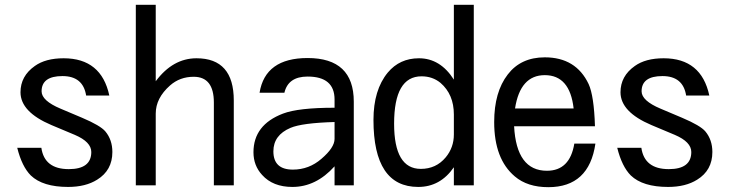

<svg xmlns="http://www.w3.org/2000/svg" viewBox="-20 -776 3040 800"><path d="M51.8 -160.2H152.3Q165 -71.3 266.6 -71.3Q360.4 -71.3 360.4 -142.6Q360.4 -184.6 292 -213.9L194.3 -254.9Q65.4 -309.6 65.4 -391.6Q65.4 -459 125 -501Q169.9 -533.2 245.1 -533.2Q402.3 -533.2 435.5 -377.9H338.9Q326.2 -459 240.2 -459Q153.3 -459 153.3 -395.5Q153.3 -356.4 232.4 -323.2L322.3 -285.2Q398.4 -252.9 418.9 -228.5Q448.2 -193.4 448.2 -142.6Q448.2 -66.4 384.8 -27.3Q336.9 2.9 263.7 2.9Q158.2 2.9 108.4 -44.9Q71.3 -82 51.8 -160.2Z M545.9 -3.9V-755.9H628.9V-437.5Q700.2 -533.2 798.8 -533.2Q954.1 -533.2 954.1 -357.4V-3.9H871.1V-348.6Q871.1 -456.1 787.1 -456.1Q729.5 -456.1 688.5 -419.9Q628.9 -367.2 628.9 -302.7V-3.9Z M1374 -327.1V-361.3Q1374 -457 1261.7 -457Q1180.7 -457 1165 -389.6H1061.5Q1085 -534.2 1261.7 -534.2Q1454.1 -534.2 1454.1 -352.5V-3.9H1374V-83Q1296.9 2.9 1198.2 2.9Q1117.2 2.9 1072.3 -46.9Q1036.1 -85.9 1036.1 -141.6Q1036.1 -255.9 1159.2 -302.7Q1222.7 -327.1 1374 -327.1ZM1374 -267.6Q1238.3 -263.7 1190.4 -243.2Q1119.1 -212.9 1119.1 -145.5Q1119.1 -69.3 1200.2 -69.3Q1267.6 -69.3 1319.3 -114.3Q1374 -161.1 1374 -197.3Z M1954.1 -3.9H1871.1V-79.1Q1814.5 2.9 1722.7 2.9Q1536.1 2.9 1536.1 -276.4Q1536.1 -401.4 1595.7 -473.6Q1645.5 -533.2 1725.6 -533.2Q1814.5 -533.2 1871.1 -444.3V-755.9H1954.1ZM1871.1 -215.8V-298.8Q1871.1 -382.8 1815.4 -430.7Q1782.2 -458 1736.3 -458Q1622.1 -458 1622.1 -260.7Q1622.1 -72.3 1733.4 -72.3Q1796.9 -72.3 1836.9 -120.1Q1871.1 -161.1 1871.1 -215.8Z M2122.1 -250Q2131.8 -64.5 2258.8 -64.5Q2354.5 -64.5 2373 -177.7H2460.9Q2434.6 3.9 2264.6 3.9Q2177.7 3.9 2125 -41Q2039.1 -113.3 2039.1 -267.6Q2039.1 -392.6 2095.7 -465.8Q2150.4 -537.1 2250 -537.1Q2379.9 -537.1 2432.6 -425.8Q2455.1 -377 2459 -250ZM2126 -324.2H2370.1Q2354.5 -462.9 2250 -462.9Q2147.5 -462.9 2126 -324.2Z M2551.8 -160.2H2652.3Q2665 -71.3 2766.6 -71.3Q2860.4 -71.3 2860.4 -142.6Q2860.4 -184.6 2792 -213.9L2694.3 -254.9Q2565.4 -309.6 2565.4 -391.6Q2565.4 -459 2625 -501Q2669.9 -533.2 2745.1 -533.2Q2902.3 -533.2 2935.5 -377.9H2838.9Q2826.2 -459 2740.2 -459Q2653.3 -459 2653.3 -395.5Q2653.3 -356.4 2732.4 -323.2L2822.3 -285.2Q2898.4 -252.9 2918.9 -228.5Q2948.2 -193.4 2948.2 -142.6Q2948.2 -66.4 2884.8 -27.3Q2836.9 2.9 2763.7 2.9Q2658.2 2.9 2608.4 -44.9Q2571.3 -82 2551.8 -160.2Z"/></svg>

Font: MotoyaLCedar
Style: W3 mono
Weight: 400
Version: Version 1.01